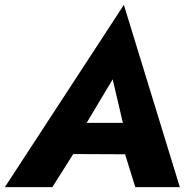

<svg xmlns="http://www.w3.org/2000/svg" viewBox="-53 -769 786 789"><path d="M-33 0H162L248 -136L461 -135L503 0H686L456 -749ZM410 -443 452 -264H303Z"/></svg>

Font: Jost
Style: Bold Italic
Weight: 700
Italic angle: -5°
Version: Version 3.710